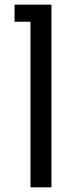

<svg xmlns="http://www.w3.org/2000/svg" viewBox="-20 -595 328 818"><path d="M109.9 -502.4H42V-575.2H199.2V203.1H109.9Z"/></svg>

Font: Heebo
Style: Regular
Weight: 400
Designer: Oded Ezer
Foundry: Meir Sadan
Version: Version 2.001; ttfautohint (v1.5.14-ce02) -l 8 -r 50 -G 200 